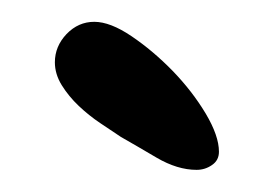

<svg xmlns="http://www.w3.org/2000/svg" viewBox="-20 -770 251 176"><path d="M180.7 -630.9Q180.7 -623 174.3 -618.7Q168 -614.3 160.2 -614.3Q142.6 -614.3 123.5 -625.5Q104.5 -636.7 90.8 -644.5Q82 -650.4 71.8 -657.2Q61.5 -664.1 52.2 -672.9Q43 -681.6 36.6 -691.9Q30.3 -702.1 30.3 -712.9Q30.3 -727.5 41 -738.8Q51.8 -750 66.4 -750Q81.1 -750 100.6 -736.8Q120.1 -723.6 138.2 -705.1Q156.2 -686.5 168.5 -666Q180.7 -645.5 180.7 -630.9Z"/></svg>

Font: Chewy
Style: Regular
Weight: 400
Version: Version 1.001